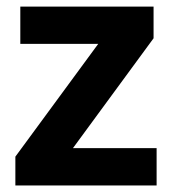

<svg xmlns="http://www.w3.org/2000/svg" viewBox="-20 -566 528 586"><path d="M202.6 -113.8H458V0H26.9V-87.9L279.8 -432.1H42V-545.9H448.7V-449.2Z"/></svg>

Font: Nokora
Style: Bold
Weight: 700
Designer: Danh Hong
Version: Version 8.000; ttfautohint (v1.8.3)